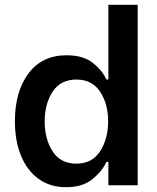

<svg xmlns="http://www.w3.org/2000/svg" viewBox="-20 -771 655 799"><path d="M42 -266Q42 -390 98.5 -465.5Q155 -541 257 -541Q326 -541 366 -509.5Q406 -478 423 -440H431V-751H553V0H431V-97H423Q404 -57 363.5 -24.5Q323 8 255 8Q188 8 140 -27Q92 -62 67 -124Q42 -186 42 -266ZM430 -266Q430 -339 396.5 -389.5Q363 -440 298 -440Q232 -440 199 -389.5Q166 -339 166 -266Q166 -192 199 -141Q232 -90 298 -90Q363 -90 396.5 -141.5Q430 -193 430 -266Z"/></svg>

Font: Be Vietnam SemiBold
Style: Regular
Weight: 600
Designer: Gabriel Lam
Foundry: TypeRant
Version: Version 4.000